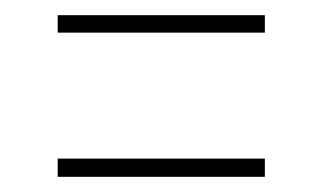

<svg xmlns="http://www.w3.org/2000/svg" viewBox="-20 -339 417 253"><path d="M56 -296V-319H329V-296ZM56 -106V-130H329V-106Z"/></svg>

Font: Smooch Sans Light
Style: Regular
Weight: 300
Designer: Robert E. Leuschke
Foundry: Robert E. Leuschke
Version: Version 1.010; ttfautohint (v1.8.3)